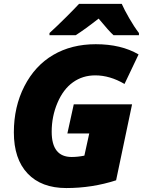

<svg xmlns="http://www.w3.org/2000/svg" viewBox="-20 -951 738 981"><path d="M356.9 -418H654.8L573.2 -29.8Q451.2 9.8 318.8 9.8Q191.4 9.8 121.1 -64.5Q50.8 -138.7 50.8 -274.9Q50.8 -405.3 104.5 -510.3Q158.2 -615.2 251.7 -670.2Q345.2 -725.1 469.2 -725.1Q599.1 -725.1 688 -672.9L616.2 -522Q541.5 -565.9 466.8 -565.9Q402.3 -565.9 352.8 -530.5Q303.2 -495.1 273.7 -425.8Q244.1 -356.4 244.1 -277.8Q244.1 -148.9 346.2 -148.9Q377 -148.9 411.1 -155.8L436 -269H324.2ZM689.9 -771H560.1Q537.6 -791 483.9 -856Q415.5 -802.2 366.7 -771H232.9V-782.2Q271.5 -817.4 315.9 -861.6Q360.4 -905.8 383.8 -931.2H602.1Q614.7 -902.3 640.1 -858.2Q665.5 -814 689.9 -782.2Z"/></svg>

Font: Open Sans Extrabold
Style: Italic
Weight: 800
Italic angle: -12°
Foundry: Ascender Corporation
Version: Version 1.10